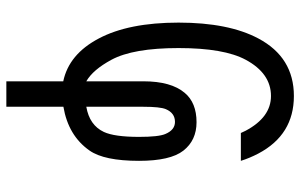

<svg xmlns="http://www.w3.org/2000/svg" viewBox="-196 -586 978 626"><g transform="rotate(90 293.0 -273.0)"><path d="M328.1 -65.4Q388.2 -75.7 410.2 -122.6Q426.3 -157.2 426.3 -237.3Q426.3 -300.8 417 -322.8Q403.8 -354.5 377.4 -354.5Q348.6 -354.5 335.9 -324.7Q328.1 -306.2 328.1 -251.5ZM245.1 195.3V9.8Q156.7 -8.8 105.5 -106Q53.7 -203.6 53.7 -366.2Q53.7 -529.3 105.5 -626.5Q167 -742.2 293 -742.2Q419.4 -742.2 480.5 -626.5Q495.6 -597.7 504.4 -569.3H413.6Q410.2 -577.6 406.2 -585Q362.3 -667.5 293 -667.5Q219.2 -667.5 174.8 -585Q136.7 -514.2 136.7 -366.2Q136.7 -218.3 174.8 -147.5Q207.5 -86.9 245.1 -65.4V-251.5Q245.1 -341.8 282.7 -386.2Q314.9 -424.8 378.4 -424.8Q437.5 -424.8 471.2 -381.8Q504.4 -339.4 504.4 -237.3Q504.4 -123.5 470.7 -75.7Q422.4 -6.8 328.1 9.3V195.3Z"/></g></svg>

Font: Consola Mono
Style: Book
Weight: 400
Monospace: yes
Version: Version 2.001